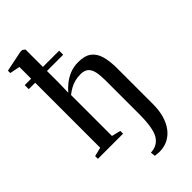

<svg xmlns="http://www.w3.org/2000/svg" viewBox="-321 -890 1205 1205"><g transform="rotate(-45 281.0 -288.0)"><path d="M318.5 242.5Q311.5 242.5 303.2 242Q295 241.5 287.8 240.5Q280.5 239.5 276.5 239L273.5 207.5Q281.5 208 298.5 204.5Q315.5 201 328 193Q349.5 180 363.8 156.5Q378 133 385.2 90.2Q392.5 47.5 392.5 -22V-313.5Q392.5 -357 386.2 -388.2Q380 -419.5 362 -436.2Q344 -453 308.5 -453Q281.5 -453 258 -446.8Q234.5 -440.5 214.2 -429.2Q194 -418 174.5 -402.5V-39L234 -24.5V0H10.5V-24.5L70 -39V-756L2.5 -769.5V-790.5L141 -819H158L174.5 -806.5V-509.5L172.5 -425Q190.5 -446.5 216.8 -467.8Q243 -489 277 -503Q311 -517 352.5 -517Q409 -517 440.5 -493.8Q472 -470.5 485 -425.5Q498 -380.5 498 -315V1.5Q498 57.5 485 102Q472 146.5 448 177.8Q424 209 391.2 225.5Q358.5 242 318.5 242.5ZM13 -616V-652H318.5V-616Z"/></g></svg>

Font: Merriweather 120pt Medium
Style: Regular
Weight: 500
Version: Version 2.100